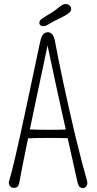

<svg xmlns="http://www.w3.org/2000/svg" viewBox="-20 -956 496 980"><path d="M224.6 -791.5Q236.3 -791.5 246.1 -781.7Q255.9 -772 261.5 -741Q267.1 -710 278.6 -652.3Q290 -594.7 304.2 -529.3Q318.4 -463.9 334 -394.3Q349.6 -324.7 365.2 -259.3Q402.8 -106 423.8 -35.2Q428.7 -17.1 421.1 -6.3Q413.6 4.4 404.3 4.4Q395 4.4 387.5 -1Q379.9 -6.3 374 -32.7Q368.2 -59.1 355 -118.2Q341.8 -177.2 326.7 -245.1Q326.2 -248 325.7 -250.5Q292.5 -252 231.9 -252Q160.6 -252 123 -250Q122.6 -247.1 122.1 -244.1Q92.3 -100.6 78.1 -22Q73.2 2.9 52.2 2.9Q30.3 2.9 25.4 -18.6Q23.9 -24.9 28.3 -38.6Q32.7 -52.2 41.3 -85.7Q49.8 -119.1 59.8 -162.4Q69.8 -205.6 81.1 -256.8Q92.3 -308.1 104 -362.3Q115.7 -416.5 127.4 -471.4Q139.2 -526.4 149.9 -577.6Q160.6 -628.9 170.2 -673.8Q179.7 -718.8 185.5 -745.1Q194.8 -791.5 224.6 -791.5ZM132.3 -295.4Q169.4 -293.5 232.4 -293.5Q284.7 -293.5 315.9 -294.9Q305.7 -339.4 295.4 -386.2Q279.3 -459 264.6 -527.3Q240.2 -639.2 222.7 -723.6Q211.4 -667.5 190.4 -570.8Q163.1 -441.9 148.9 -374.5Q140.6 -334 132.3 -295.4ZM339.4 -922.9Q351.6 -903.3 326.7 -885.7Q315.9 -877.4 281.7 -860.8Q247.6 -844.2 233.9 -835.7Q220.2 -827.1 213.1 -824.2Q206.1 -821.3 196.8 -822.8Q178.7 -825.7 181.2 -843.3Q182.6 -851.6 191.4 -858.4Q200.2 -865.2 213.6 -873.3Q227.1 -881.3 244.1 -891.8Q261.2 -902.3 282.7 -920.2Q304.2 -938 318.8 -935.3Q333.5 -932.6 339.4 -922.9Z"/></svg>

Font: Pompiere
Style: Regular
Weight: 400
Designer: Karolina Lach
Foundry: Sorkin Type Co.
Version: Version 1.002